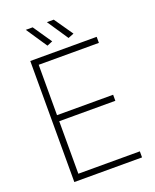

<svg xmlns="http://www.w3.org/2000/svg" viewBox="-166 -1010 888 1103"><g transform="rotate(-20 278.5 -458.5)"><path d="M93 -740H499V-703H131V-395H474V-358H131V-37H507V0H93ZM216 -789 130 -917H172L250 -803ZM345 -789 259 -917H301L380 -803Z"/></g></svg>

Font: Encode Sans Narrow
Style: Thin
Weight: 250
Designer: Pablo Impallari, Andres Torresi
Foundry: Pablo Impallari, Andres Torresi
Version: Version 1.000; ttfautohint (v1.00) -l 8 -r 50 -G 200 -x 14 -